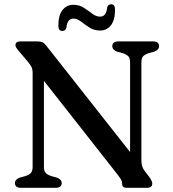

<svg xmlns="http://www.w3.org/2000/svg" viewBox="-20 -898 826 918"><path d="M275 -23Q275 0 245.5 0H81Q51.5 0 51.5 -23Q51.5 -40 74.5 -49L99 -55.5Q119.5 -61.5 127.8 -71Q136 -80.5 136 -101V-548.5Q136 -566.5 130.5 -577.8Q125 -589 111.5 -605L69 -655Q61.5 -664 57.8 -669.8Q54 -675.5 54 -682Q54 -700 77.5 -700H159Q173 -700 182.5 -696Q192 -692 202.5 -678L602 -171V-599Q602 -619 593.8 -628.5Q585.5 -638 564.5 -644.5L540 -651Q517 -660 517 -677Q517 -700 546.5 -700H711Q740.5 -700 740.5 -677Q740.5 -660 717.5 -651L693 -644.5Q672.5 -638 664.2 -628.8Q656 -619.5 656 -599V-129.5Q656 -103 669.5 -83.5L695.5 -49.5Q708 -31 708 -21Q708 0 683.5 0H586Q564 0 564 -19Q564 -29.5 559.8 -37.5Q555.5 -45.5 541.5 -64L190 -511.5V-101Q190 -81 198.2 -71.5Q206.5 -62 227.5 -55.5L252 -49Q275 -40 275 -23ZM458.5 -752Q430 -752 408 -766.2Q386 -780.5 367.5 -794.8Q349 -809 331 -809Q302 -809 297.5 -766.5Q293.5 -750 278 -750Q259 -750 259 -775.5Q259 -825 278.8 -850Q298.5 -875 331 -875Q359.5 -875 381.2 -860.8Q403 -846.5 421.2 -832.5Q439.5 -818.5 458.5 -818.5Q488 -818.5 492 -860.5Q495.5 -877.5 511.5 -877.5Q530 -877.5 530 -852Q530 -802 510.2 -777Q490.5 -752 458.5 -752Z"/></svg>

Font: Fraunces 9pt Soft
Style: Regular
Weight: 400
Version: Version 1.000;[0bf87f6ff]